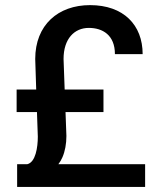

<svg xmlns="http://www.w3.org/2000/svg" viewBox="-20 -741 625 761"><path d="M555.2 0V-90.3H211.4C217.8 -98.6 223.1 -107.4 227.5 -117.7C237.8 -141.6 243.2 -170.9 243.2 -202.1L239.7 -296.9H390.1V-386.2H236.3L231.9 -507.3C231.9 -587.4 274.9 -630.4 332 -630.4C386.7 -630.4 435.5 -602.1 435.5 -526.4H545.4C545.4 -642.1 469.7 -720.7 336.9 -720.7C210.4 -720.7 119.6 -642.1 119.6 -507.3L123.5 -386.2H45.9V-296.9H126.5L129.9 -199.2C129.9 -157.2 121.1 -98.1 88.4 -90.3H47.9V0Z"/></svg>

Font: Bert Sans Medium
Style: Regular
Weight: 500
Designer: Christian Robertson (Google), Cristiano Sobral
Foundry: Google, Cristiano Sobral
Version: Version 3.101